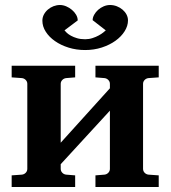

<svg xmlns="http://www.w3.org/2000/svg" viewBox="-20 -752 686 772"><path d="M363.8 0V-46.9L399.9 -49.8Q409.2 -50.8 415.5 -57.4Q421.9 -64 421.9 -73.2V-307.1L224.1 -91.8V-73.2Q224.1 -64 230.5 -57.4Q236.8 -50.8 246.1 -49.8L282.2 -46.9V0H26.9V-46.9L67.9 -49.8Q77.1 -50.8 83.5 -57.4Q89.8 -64 89.8 -73.2V-415Q89.8 -423.8 83.5 -430.4Q77.1 -437 67.9 -438L26.9 -440.9V-487.8H282.2V-440.9L246.1 -438Q236.8 -437 230.5 -430.4Q224.1 -423.8 224.1 -415V-178.2L421.9 -397V-415Q421.9 -423.8 415.5 -430.4Q409.2 -437 399.9 -438L363.8 -440.9V-487.8H618.2V-440.9L577.1 -438Q567.9 -437 561.5 -430.4Q555.2 -423.8 555.2 -415V-73.2Q555.2 -64 561.5 -57.4Q567.9 -50.8 577.1 -49.8L618.2 -46.9V0ZM494.6 -669.9Q494.6 -647.9 481.2 -626.5Q467.8 -605 444.3 -588.1Q420.9 -571.3 389.4 -561Q357.9 -550.8 322.3 -550.8Q287.1 -550.8 255.9 -560.5Q224.6 -570.3 201.2 -586.7Q177.7 -603 164.1 -624.3Q150.4 -645.5 150.4 -668.9Q150.4 -682.1 156.5 -693.6Q162.6 -705.1 172.6 -713.6Q182.6 -722.2 195.3 -727.1Q208 -731.9 221.2 -731.9Q233.4 -731.9 246.1 -726.6Q258.8 -721.2 269 -712.6Q279.3 -704.1 285.9 -692.9Q292.5 -681.6 292.5 -669.9L239.3 -629.9Q242.2 -626 248.8 -619.9Q255.4 -613.8 265.6 -608.2Q275.9 -602.5 289.8 -598.4Q303.7 -594.2 322.3 -594.2Q337.9 -594.2 352.1 -598.9Q366.2 -603.5 377.2 -609.6Q388.2 -615.7 395.5 -621.6Q402.8 -627.4 405.3 -629.9L352.5 -670.9Q352.5 -681.6 358.6 -692.6Q364.7 -703.6 374.5 -712.4Q384.3 -721.2 397 -726.6Q409.7 -731.9 422.4 -731.9Q436.5 -731.9 449.7 -726.8Q462.9 -721.7 472.9 -713.1Q482.9 -704.6 488.8 -693.4Q494.6 -682.1 494.6 -669.9Z"/></svg>

Font: Charis SIL CyrE
Style: Bold
Weight: 700
Foundry: SIL International
Version: Version 5.000